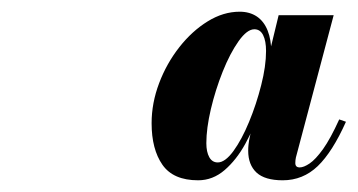

<svg xmlns="http://www.w3.org/2000/svg" viewBox="-20 -784 611 328"><path d="M318.5 -476Q276 -476 257.5 -502.5Q239 -529 239 -573.5Q239 -608 251.8 -641.8Q264.5 -675.5 286.2 -703.2Q308 -731 334.8 -747.5Q361.5 -764 389.5 -764Q406.5 -764 418.8 -755.8Q431 -747.5 437.2 -731.8Q443.5 -716 443.5 -694Q443.5 -679 438.8 -652.8Q434 -626.5 424 -596Q414 -565.5 399 -538.2Q384 -511 363.8 -493.5Q343.5 -476 318.5 -476ZM352 -506.5Q364.5 -506.5 378.8 -526Q393 -545.5 405.5 -575.8Q418 -606 426.2 -638.5Q434.5 -671 434.5 -697Q434.5 -714 429.5 -724Q424.5 -734 414.5 -734Q402 -734 387.5 -713.5Q373 -693 360.5 -661.8Q348 -630.5 340.2 -597.5Q332.5 -564.5 332.5 -539.5Q332.5 -524.5 337.5 -515.5Q342.5 -506.5 352 -506.5ZM463 -476Q432.5 -476 418.2 -489.2Q404 -502.5 404 -526.5Q404 -532 404.5 -536.5Q405 -541 405.5 -544L415 -589.5L430.5 -638L439 -688L456 -758H550L485.5 -515Q484.5 -510.5 484.5 -505.5Q484.5 -498 492 -498Q499 -498 509 -504.8Q519 -511.5 531.8 -529.2Q544.5 -547 559.5 -580L571 -576Q548 -524.5 522.8 -500.2Q497.5 -476 463 -476Z"/></svg>

Font: Bodoni Moda 11pt ExtraBold
Style: Italic
Weight: 800
Italic angle: -13°
Version: Version 2.004